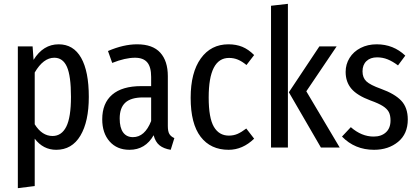

<svg xmlns="http://www.w3.org/2000/svg" viewBox="-20 -769 2176 1001"><path d="M443 -264Q443 -135 399 -61.5Q355 12 273 12Q205 12 161 -46V201L73 212V-527H150L155 -457Q205 -538 286 -538Q363 -538 403 -467.5Q443 -397 443 -264ZM350 -264Q350 -373 329 -420.5Q308 -468 263 -468Q206 -468 161 -391V-121Q199 -60 254 -60Q301 -60 325.5 -108.5Q350 -157 350 -264Z M889 -49 870 12Q833 6 811.5 -11.5Q790 -29 781 -64Q738 12 655 12Q590 12 551.5 -31.5Q513 -75 513 -147Q513 -231 565 -275.5Q617 -320 716 -320H768V-368Q768 -420 747.5 -444Q727 -468 684 -468Q633 -468 565 -441L543 -503Q624 -538 695 -538Q776 -538 815.5 -494.5Q855 -451 855 -372V-112Q855 -84 863 -70.5Q871 -57 889 -49ZM768 -138V-261H726Q663 -261 633.5 -234Q604 -207 604 -151Q604 -103 622 -78.5Q640 -54 673 -54Q735 -54 768 -138Z M1305 -482 1265 -430Q1242 -449 1220.5 -458Q1199 -467 1174 -467Q1068 -467 1068 -261Q1068 -154 1095 -108Q1122 -62 1173 -62Q1198 -62 1218.5 -71Q1239 -80 1264 -99L1305 -46Q1245 12 1172 12Q1078 12 1026 -56Q974 -124 974 -259Q974 -391 1027 -464.5Q1080 -538 1171 -538Q1211 -538 1243 -525Q1275 -512 1305 -482Z M1481 -749V0H1393V-739ZM1735 -527 1577 -293 1751 0H1653L1486 -288L1645 -527Z M2093 -479 2055 -428Q2027 -449 2001 -459.5Q1975 -470 1946 -470Q1911 -470 1890.5 -450.5Q1870 -431 1870 -397Q1870 -364 1890 -345Q1910 -326 1966 -306Q2038 -280 2072 -244Q2106 -208 2106 -146Q2106 -71 2055.5 -29.5Q2005 12 1930 12Q1830 12 1763 -57L1809 -106Q1865 -57 1928 -57Q1968 -57 1992 -79Q2016 -101 2016 -141Q2016 -168 2007 -185Q1998 -202 1976 -216Q1954 -230 1912 -245Q1842 -271 1812 -306.5Q1782 -342 1782 -394Q1782 -434 1802.5 -467Q1823 -500 1860 -519Q1897 -538 1944 -538Q2031 -538 2093 -479Z"/></svg>

Font: Fira Sans Extra Condensed
Style: Regular
Weight: 400
Width: 1
Designer: Carrois Corporate & Edenspiekermann AG
Foundry: Carrois Corporate GbR & Edenspiekermann AG
Version: Version 4.203